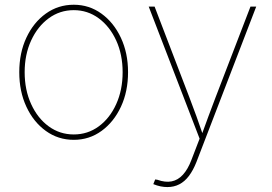

<svg xmlns="http://www.w3.org/2000/svg" viewBox="-20 -570 1130 798"><path d="M286.6 11.2Q221.7 11.2 170.4 -25.9Q119.1 -63 89.6 -126.5Q60.1 -189.9 60.1 -270Q60.1 -350.1 89.6 -413.3Q119.1 -476.6 170.4 -513.4Q221.7 -550.3 286.6 -550.3Q350.6 -550.3 401.6 -513.4Q452.6 -476.6 482.4 -413.1Q512.2 -349.6 512.2 -270Q512.2 -189.9 482.7 -126.5Q453.1 -63 402.1 -25.9Q351.1 11.2 286.6 11.2ZM286.6 -11.2Q344.7 -11.2 390.6 -44.9Q436.5 -78.6 463.1 -137.5Q489.7 -196.3 489.7 -270Q489.7 -343.3 462.9 -401.9Q436 -460.4 390.1 -494.1Q344.2 -527.8 286.6 -527.8Q228.5 -527.8 182.4 -493.9Q136.2 -460 109.4 -401.6Q82.5 -343.3 82.5 -270Q82.5 -196.3 109.4 -137.5Q136.2 -78.6 182.4 -44.9Q228.5 -11.2 286.6 -11.2ZM617.2 195.3 625 175.8 634.3 177.2Q667 189 693.4 183.8Q719.7 178.7 740.2 156.2Q760.7 133.8 775.4 95.2L809.6 6.3L598.1 -542.5H622.6L767.6 -164.1Q782.7 -125 796.6 -86.2Q810.5 -47.4 823.7 -8.8H817.9Q832 -47.4 846.2 -86.2Q860.4 -125 875.5 -164.1L1021 -542.5H1044.9L796.4 103.5Q782.7 138.2 765.1 161.4Q747.6 184.6 725.3 196Q703.1 207.5 675.8 207.5Q662.1 207.5 647.5 204.6Q632.8 201.7 617.2 195.3Z"/></svg>

Font: Inter 16pt Thin
Style: Regular
Weight: 250
Version: Version 4.001;git-66647c0bb